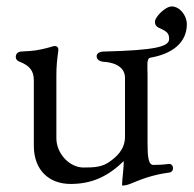

<svg xmlns="http://www.w3.org/2000/svg" viewBox="-20 -557 601 596"><path d="M362 19C368 19 382 15 386 13C415 1 451 -14 503 -21C508 -21 517 -24 517 -35C517 -47 507 -49 502 -48C492 -46 466 -45 456 -45C440 -45 438 -73 438 -114V-326C438 -351 434 -376 447 -378C511 -389 560 -422 560 -482C560 -509 538 -537 513 -537C493 -537 461 -504 461 -490C461 -477 467 -473 481 -467C501 -458 505 -450 505 -436C505 -412 462 -401 303 -397C290 -397 280 -392 280 -382C280 -368 298 -365 303 -365C323 -364 368 -356 368 -315V-132C368 -91 338 -68 323 -57C298 -38 273 -37 239 -37C196 -37 155 -80 155 -128V-323C155 -353 157 -369 161 -400C162 -410 157 -415 147 -414C140 -412 131 -409 122 -407C96 -401 89 -399 44 -397C39 -396 29 -393 29 -380C29 -370 39 -366 42 -365C72 -353 85 -337 85 -308V-105C85 -27 134 14 199 14C261 14 312 -6 364 -57V-51C364 -34 359 2 359 15C359 18 358 19 362 19Z"/></svg>

Font: Garamond-Math
Style: Regular
Weight: 400
Version: Version 2019-08-16